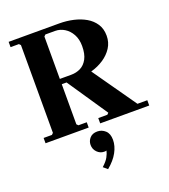

<svg xmlns="http://www.w3.org/2000/svg" viewBox="-167 -789 1049 1192"><g transform="rotate(-20 357.5 -193.0)"><path d="M391 0V-35H451L461 -45L273 -323H448L650 -35H715V0ZM365 -670Q412 -670 456.5 -660Q501 -650 536.5 -629.5Q572 -609 593.5 -576.5Q615 -544 615 -498Q615 -454 592.5 -419Q570 -384 533 -359.5Q496 -335 452 -322.5Q408 -310 365 -310H205L250 -355V-45L260 -35H315V0H30V-35H85L95 -45V-625L85 -635H30V-670ZM250 -300 205 -345H325Q359 -345 387 -359Q415 -373 432.5 -405Q450 -437 450 -490Q450 -535 432 -567.5Q414 -600 385.5 -617.5Q357 -635 325 -635H260L250 -625ZM356 41Q386 41 408.5 61.5Q431 82 431 123Q431 163 408.5 204.5Q386 246 340 284L313 261Q342 235 354 213Q366 191 370 172Q366 173 363 173.5Q360 174 355 174Q328 174 308.5 154Q289 134 289 106Q289 80 306.5 60.5Q324 41 356 41Z"/></g></svg>

Font: Brygada 1918
Style: Regular
Weight: 400
Designer: Mateusz Machalski | Borys Kosmynka | Przemek Hoffer
Foundry: NIEPODLEGLA 2018
Version: Version 3.006